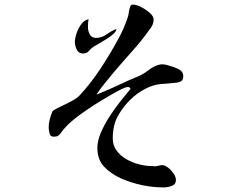

<svg xmlns="http://www.w3.org/2000/svg" viewBox="-20 -771 1040 836"><path d="M778 -439Q778 -424 770 -418.5Q762 -413 749 -411Q713 -408 680 -405Q647 -402 614 -385Q577 -366 548 -337.5Q519 -309 498 -274Q483 -250 477 -223.5Q471 -197 471 -168Q471 -138 487.5 -115.5Q504 -93 530 -78Q556 -63 585.5 -55.5Q615 -48 640 -48L654 -47Q662 -47 670.5 -49.5Q679 -52 686 -52Q698 -52 712 -41Q726 -30 736 -15Q746 0 746 12Q746 32 728 38.5Q710 45 694 45Q596 45 505 5Q462 -15 433 -45.5Q404 -76 404 -127Q404 -158 419 -193Q434 -228 456.5 -263Q479 -298 504 -329.5Q529 -361 548 -384Q547 -392 536 -392Q528 -392 508.5 -382.5Q489 -373 464 -358.5Q439 -344 413.5 -328.5Q388 -313 368.5 -299.5Q349 -286 340 -280Q315 -263 291.5 -242.5Q268 -222 250 -199Q247 -195 243 -189.5Q239 -184 234 -181Q229 -177 223.5 -176.5Q218 -176 212 -176Q199 -176 195.5 -191Q192 -206 192 -216Q192 -235 197 -253Q202 -271 209 -288Q226 -299 249 -309.5Q272 -320 294 -332Q316 -344 328 -357Q377 -410 419.5 -475Q462 -540 496 -603Q519 -645 534 -689Q539 -701 540.5 -714.5Q542 -728 546 -740Q548 -746 550.5 -748.5Q553 -751 560 -751Q573 -751 594 -740.5Q615 -730 632 -715Q649 -700 649 -686Q649 -674 644 -662.5Q639 -651 631 -642Q596 -593 556 -548.5Q516 -504 477 -458Q457 -434 437 -409.5Q417 -385 400 -359Q435 -373 469.5 -388.5Q504 -404 538 -420Q553 -427 568.5 -433Q584 -439 597 -446Q612 -454 626 -465Q640 -476 655 -483Q673 -491 688 -491Q696 -491 710.5 -487Q725 -483 740 -477.5Q755 -472 761 -468Q769 -463 773.5 -456Q778 -449 778 -439ZM487 -645Q487 -636 475 -624.5Q463 -613 445.5 -602Q428 -591 412 -582Q396 -573 388 -568Q376 -560 367 -549Q358 -538 341 -538Q322 -538 314 -555.5Q306 -573 306 -589Q306 -604 313.5 -626.5Q321 -649 335 -667Q349 -685 366 -687Q364 -679 363.5 -670Q363 -661 363 -652Q363 -636 371 -621Q379 -606 398 -606Q423 -606 444.5 -621.5Q466 -637 487 -645Z"/></svg>

Font: Kaisei HarunoUmi
Style: Regular
Weight: 400
Designer: Font-Kai, 金井和夫
Foundry: KAZUO KANAI
Version: Version 5.003